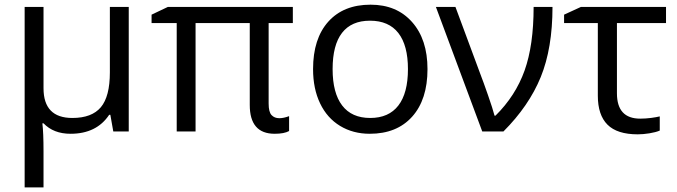

<svg xmlns="http://www.w3.org/2000/svg" viewBox="-20 -565 2908 825"><path d="M167 -186Q167 -58.1 291 -58.1Q374.5 -58.1 413.3 -104.2Q452.1 -150.4 452.1 -253.9V-535.2H533.2V0H466.8L454.1 -71.8H449.2Q395 9.8 283.2 9.8Q210 9.8 167 -35.2H162.1Q167 5.9 167 84V240.2H85.9V-535.2H167Z M1180.2 -57.1Q1198.7 -57.1 1222.2 -65.9V-2Q1201.2 9.8 1160.2 9.8Q1053.2 9.8 1053.2 -113.8V-465.8H820.3V0H739.3V-465.8H631.3V-502L701.2 -535.2H1238.3V-465.8H1134.3V-120.1Q1134.3 -84 1146.7 -70.6Q1159.2 -57.1 1180.2 -57.1Z M1816.9 -268.1Q1816.9 -137.2 1751 -63.7Q1685.1 9.8 1568.8 9.8Q1497.1 9.8 1441.4 -23.9Q1385.7 -57.6 1355.5 -120.6Q1325.2 -183.6 1325.2 -268.1Q1325.2 -398.9 1390.6 -471.9Q1456.1 -544.9 1572.3 -544.9Q1684.6 -544.9 1750.7 -470.2Q1816.9 -395.5 1816.9 -268.1ZM1409.2 -268.1Q1409.2 -165.5 1450.2 -111.8Q1491.2 -58.1 1570.8 -58.1Q1650.4 -58.1 1691.7 -111.6Q1732.9 -165 1732.9 -268.1Q1732.9 -370.1 1691.7 -423.1Q1650.4 -476.1 1569.8 -476.1Q1490.2 -476.1 1449.7 -423.8Q1409.2 -371.6 1409.2 -268.1Z M1853 -535.2H1937L2043.9 -247.1Q2056.6 -214.4 2076.9 -156.2Q2097.2 -98.1 2105 -67.9H2108.9Q2195.3 -153.3 2234.1 -262Q2272.9 -370.6 2272.9 -535.2H2354Q2354 -357.9 2303.5 -233.9Q2252.9 -109.9 2143.1 0H2052.2Z M2841.8 -535.2V-465.8H2630.9V-164.1Q2630.9 -55.2 2731 -55.2Q2753.9 -55.2 2777.8 -58.3Q2801.8 -61.5 2814.9 -64.9V-3.9Q2797.9 3.4 2770.8 7.8Q2743.7 12.2 2720.2 12.2Q2631.8 12.2 2590.3 -29.3Q2548.8 -70.8 2548.8 -153.8V-465.8H2403.8V-502L2476.1 -535.2Z"/></svg>

Font: WebKoruri
Style: Regular
Weight: 400
Foundry: lindwurm / mohemohe
Version: Version 1.00